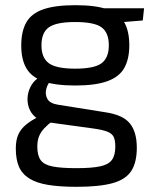

<svg xmlns="http://www.w3.org/2000/svg" viewBox="-20 -519 598 741"><path d="M271 -499Q349 -499 394.5 -483Q440 -467 459.5 -433Q479 -399 479 -344Q479 -291 459.5 -256.5Q440 -222 394 -205.5Q348 -189 270 -189Q192 -189 146.5 -205.5Q101 -222 81.5 -256Q62 -290 62 -343Q62 -398 81.5 -432.5Q101 -467 147 -483Q193 -499 271 -499ZM270 -434Q197 -434 168.5 -413.5Q140 -393 140 -344Q140 -296 168.5 -275Q197 -254 270 -254Q344 -254 372 -275Q400 -296 400 -344Q400 -393 372 -413.5Q344 -434 270 -434ZM536 -487 531 -440 407 -430 372 -487ZM133 -221 182 -214Q165 -199 159 -177.5Q153 -156 162.5 -138Q172 -120 203 -115L385 -86Q454 -76 481 -43Q508 -10 508 51Q508 108 486.5 141Q465 174 414 188Q363 202 276 202Q210 202 165 194.5Q120 187 92.5 169.5Q65 152 53 124Q41 96 41 54Q41 22 50.5 0.5Q60 -21 80.5 -38Q101 -55 134 -71L194 -104L233 -90L184 -53Q164 -38 150.5 -23.5Q137 -9 130.5 7.5Q124 24 124 47Q124 81 137 99Q150 117 183 123.5Q216 130 275 130Q334 130 366.5 123Q399 116 412 98Q425 80 425 47Q425 22 418.5 9Q412 -4 394 -11Q376 -18 341 -23L166 -47Q135 -51 116.5 -67Q98 -83 91 -105Q84 -127 87 -149.5Q90 -172 102 -191.5Q114 -211 133 -221Z"/></svg>

Font: Exo 2
Style: Regular
Weight: 400
Designer: Natanael Gama
Foundry: Natanael Gama
Version: Version 2.010